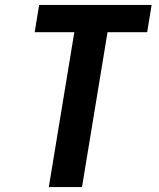

<svg xmlns="http://www.w3.org/2000/svg" viewBox="-20 -755 640 775"><path d="M177 0 280 -625H120L138 -735H592L574 -625H414L311 0Z"/></svg>

Font: Iosevka Extrabold Extended
Style: Italic
Weight: 800
Width: 7
Italic angle: -9°
Monospace: yes
Designer: Belleve Invis
Foundry: Belleve Invis
Version: Version 32.5.0; ttfautohint (v1.8.4)